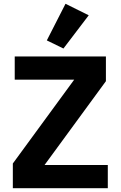

<svg xmlns="http://www.w3.org/2000/svg" viewBox="-20 -997 640 1017"><path d="M551 -123H216L541 -567V-698H58V-575H373L48 -131V0H551ZM450 -916 327 -977 228 -783 316 -740Z"/></svg>

Font: IBM Plex Mono
Style: Bold
Weight: 700
Monospace: yes
Designer: Mike Abbink, Paul van der Laan, Pieter van Rosmalen
Foundry: Bold Monday
Version: Version 2.004